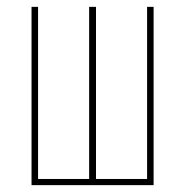

<svg xmlns="http://www.w3.org/2000/svg" viewBox="-20 -540 540 560"><path d="M72 0V-520H91V-18H240V-520H260V-18H409V-520H428V0Z"/></svg>

Font: Iosevka Term Curly Thin
Style: Regular
Weight: 100
Designer: Belleve Invis
Foundry: Belleve Invis
Version: Version 32.3.0